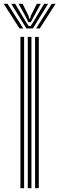

<svg xmlns="http://www.w3.org/2000/svg" viewBox="-50 -995 314 1015"><path d="M135.5 0V-800H155V0ZM58 0V-800H77.5V0ZM96.8 0V-800H116.2V0ZM-30.2 -974.8H-10L73 -844.5H53.2ZM9.5 -974.8H30.2L83.2 -885.5L101.2 -857.2H112.2L130 -885.5L183.2 -974.8H204L123.8 -844.5H89.8ZM48.5 -974.8H69.5L100.8 -911.2L104.2 -896.2H109.2L112.8 -911.2L144.5 -974.8H165.5L124.8 -900.8L113.2 -877.5H100.2L89 -900.8ZM223.5 -974.8H243.8L160.2 -844.5H140.5Z"/></svg>

Font: Big Shoulders Inline Text Thin SemiBold
Style: Regular
Weight: 600
Version: Version 2.002